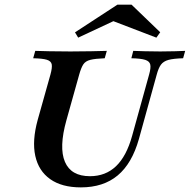

<svg xmlns="http://www.w3.org/2000/svg" viewBox="-20 -788 810 819"><path d="M325 11.3Q243.8 11.3 194.3 -23.7Q144.7 -58.6 130.5 -123.1Q116.3 -187.6 140.9 -277L195.2 -470.2Q203.2 -499.2 200.7 -513.3Q198.1 -527.4 179.8 -533.1Q161.6 -538.7 121.5 -539.5L130.4 -571Q152.5 -570.2 190.9 -569.4Q229.2 -568.5 280.5 -568.5Q329.7 -568.5 368.6 -569.4Q407.5 -570.2 435.6 -571L426.7 -539.5Q386 -537.9 365.2 -532.7Q344.4 -527.4 335.2 -513.1Q325.9 -498.8 317.8 -469.7L263.3 -275.1Q230.8 -158.9 257 -97.6Q283.1 -36.4 363.8 -36.4Q430.1 -36.4 474.8 -78.9Q519.4 -121.4 543.5 -208.2L616 -469.8Q624.1 -498.4 621 -512.6Q618 -526.7 599.4 -532.7Q580.8 -538.7 540.3 -539.5L548.4 -571Q569.5 -570.2 598.1 -569.4Q626.7 -568.5 663.5 -568.5Q698.1 -568.5 725.2 -569.4Q752.3 -570.2 769.9 -571L761.1 -539.5Q720.1 -538.3 698.6 -532.5Q677.2 -526.6 666.5 -512.1Q655.9 -497.6 648.3 -469L572.5 -195Q543 -90.4 481.9 -39.6Q420.8 11.3 325 11.3ZM313.5 -627.4 299.9 -650 480.7 -768H541.2L663.4 -650.4L647.1 -627.4L441.4 -706.2L493.3 -711.6Z"/></svg>

Font: Playfair 5pt SemiExpanded Light 12pt
Style: Italic
Weight: 300
Italic angle: -15.6°
Version: Version 2.000;gftools[0.9.28]